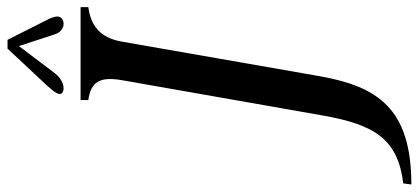

<svg xmlns="http://www.w3.org/2000/svg" viewBox="-438 -610 1140 523"><g transform="rotate(-90 132.5 -349.0)"><path d="M-106 179 -109 201C99 201 158 108 186 -49L280 -587C291 -650 326 -672 374 -679V-700H121V-679C169 -672 186 -650 175 -587L79 -41C54 101 15 164 -106 179ZM142 -749C153 -742 177 -748 194 -770L268 -868L300 -770C307 -748 327 -742 340 -749C353 -756 350 -770 339 -792L285 -899H261L160 -791C141 -770 131 -756 142 -749Z"/></g></svg>

Font: RL Madena Oblique
Style: Regular
Weight: 400
Italic angle: -10°
Designer: I Kadek Wantara Putra
Foundry: Roughlines ID
Version: Version 1.000;Glyphs 3.1.2 (3151)